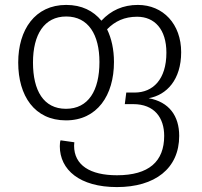

<svg xmlns="http://www.w3.org/2000/svg" viewBox="-20 -554 820 780"><path d="M584 -155C657 -168 716 -230 716 -342C716 -456 643 -534 540 -534C480 -534 431 -512 392 -470C359 -510 312 -534 249 -534C122 -534 54 -433 54 -300C54 -165 120 -65 248 -65C375 -65 443 -167 443 -302C443 -353 433 -398 415 -435C447 -468 486 -486 537 -486C608 -486 656 -435 656 -340C656 -231 601 -178 527 -178H493L487 -131H521C608 -131 647 -75 647 -2C647 102 585 158 455 158C346 158 281 117 281 38C281 32 282 28 282 24L226 16C224 21 223 30 223 40C223 136 304 206 455 206C609 206 708 131 708 -2C708 -83 667 -140 584 -155ZM248 -112C157 -112 114 -186 114 -300C114 -414 160 -487 249 -487C339 -487 384 -413 384 -302C384 -186 339 -112 248 -112Z"/></svg>

Font: FiraGO Light
Style: Regular
Weight: 300
Designer: bBox Type
Foundry: bBox Type GmbH
Version: Version 1.001;PS 001.001;hotconv 1.0.88;makeotf.lib2.5.64775